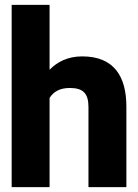

<svg xmlns="http://www.w3.org/2000/svg" viewBox="-20 -770 567 790"><path d="M28 0H184V-367C200 -392 225 -408 267 -408C323 -408 344 -385 344 -329V0H500V-331C500 -457 448 -538 318 -538C260 -538 216 -516 184 -483V-750H28Z"/></svg>

Font: Asimov Pro
Style: Blk
Weight: 900
Designer: Google
Version: Version 2.000980; 2014